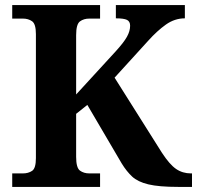

<svg xmlns="http://www.w3.org/2000/svg" viewBox="-20 -734 808 754"><path d="M28 0V-53H70Q91 -53 106 -63Q121 -73 121 -113V-600Q121 -640 106 -650.5Q91 -661 70 -661H28V-714H373V-661H331Q309 -661 294 -650Q279 -639 279 -596V-363L434 -532Q466 -567 478.5 -589.5Q491 -612 491 -633Q491 -650 478.5 -656Q466 -662 435 -662V-714H706V-662Q666 -662 631.5 -637.5Q597 -613 562 -574L430 -429L616 -134Q646 -88 671.5 -70.5Q697 -53 730 -53H734V0H680Q604 0 562.5 -10Q521 -20 499 -40.5Q477 -61 458 -92L323 -322L279 -287V-118Q279 -75 294 -64Q309 -53 331 -53H373V0Z"/></svg>

Font: Noto Serif
Style: Bold
Weight: 700
Designer: Monotype Design Team
Foundry: Monotype Imaging Inc.
Version: Version 2.014